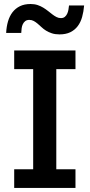

<svg xmlns="http://www.w3.org/2000/svg" viewBox="-20 -924 441 944"><path d="M351.1 0H49.8V-91.8H143.1V-584H49.8V-675.8H351.1V-584H256.8V-91.8H351.1ZM10.3 -762.2Q11.7 -792.5 19.3 -818.6Q26.9 -844.7 41.5 -863.8Q56.2 -882.8 78.1 -893.6Q100.1 -904.3 130.4 -904.3Q149.4 -904.3 164.8 -899.2Q180.2 -894 192.9 -886.2Q205.6 -878.4 216.6 -869.6Q227.5 -860.8 237.8 -853Q248 -845.2 258.1 -840.1Q268.1 -835 279.3 -835Q291 -835 298.3 -840.8Q305.7 -846.7 310.1 -856Q314.5 -865.2 316.4 -876Q318.4 -886.7 319.3 -897H393.6Q391.1 -866.7 383.8 -840.6Q376.5 -814.5 362.1 -795.4Q347.7 -776.4 325.7 -765.6Q303.7 -754.9 272.5 -754.9Q251 -754.9 234.9 -760.3Q218.8 -765.6 206.3 -773.4Q193.8 -781.2 184.1 -790.5Q174.3 -799.8 165 -807.6Q155.8 -815.4 146 -820.8Q136.2 -826.2 124.5 -826.2Q111.8 -826.2 104.2 -820.3Q96.7 -814.5 92.3 -805.4Q87.9 -796.4 86.4 -784.9Q85 -773.4 84.5 -762.2Z"/></svg>

Font: Lorenzo Sans Medium
Style: Regular
Weight: 500
Foundry: Intel Corporation
Version: Version 1.00; ttfautohint (v1.5)